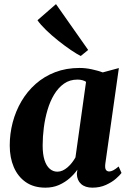

<svg xmlns="http://www.w3.org/2000/svg" viewBox="-20 -876 612 907"><path d="M477.5 -102.5Q475 -82 480.2 -74Q485.5 -66 496 -66Q504 -66 514.5 -71.2Q525 -76.5 540.5 -89.5L554 -59Q546.5 -48.5 527.8 -32Q509 -15.5 480.5 -2.5Q452 10.5 416.5 10.5Q382.5 10.5 363.2 -6.8Q344 -24 343 -54.5L345.5 -74.5Q331.5 -54 309.5 -34.5Q287.5 -15 258.8 -2.2Q230 10.5 194.5 10.5Q139.5 10.5 102 -15.5Q64.5 -41.5 45.2 -86.5Q26 -131.5 26 -188.5Q26 -244.5 40 -297.8Q54 -351 81.2 -397.5Q108.5 -444 148.5 -479.5Q188.5 -515 240.5 -535Q292.5 -555 356 -555Q384.5 -555 414.2 -548.5Q444 -542 465.5 -534L541.5 -554.5ZM386.5 -489.5Q379 -494.5 368.8 -497.2Q358.5 -500 346 -500Q309.5 -500 282.5 -481Q255.5 -462 236 -429.8Q216.5 -397.5 204.5 -356.8Q192.5 -316 187 -272.8Q181.5 -229.5 181.5 -189Q181.5 -147.5 190.2 -120Q199 -92.5 214.8 -78.8Q230.5 -65 251 -65Q264 -65 276 -70.5Q288 -76 299 -85.5Q310 -95 319.5 -107Q329 -119 336.5 -132.5ZM361.5 -611.5Q344 -620 315.5 -639.2Q287 -658.5 255.5 -683.5Q224 -708.5 197.5 -734.2Q171 -760 157 -780.5L244.5 -856.5L396.5 -640Z"/></svg>

Font: Merriweather 48pt ExtraBold
Style: Italic
Weight: 800
Italic angle: -7.8°
Version: Version 2.101